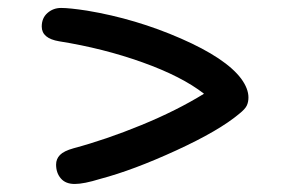

<svg xmlns="http://www.w3.org/2000/svg" viewBox="-20 -539 740 483"><path d="M121.1 -125Q121.1 -139.2 130.9 -149.2Q140.6 -159.2 165 -166Q247.1 -188 335.7 -224.4Q424.3 -260.7 493.2 -303.2Q437.5 -346.7 338.6 -382.1Q239.7 -417.5 128.9 -435.1Q85 -442.4 85 -472.2Q85 -493.7 99.4 -506.3Q113.8 -519 133.8 -519Q154.8 -519 199.2 -512.2Q321.8 -491.7 435.1 -442.1Q548.3 -392.6 586.9 -340.8Q605 -315.9 605 -293.9Q605 -282.2 600.8 -273.4Q596.7 -264.6 582 -252.9Q531.7 -210.4 423.3 -160.6Q314.9 -110.8 231.9 -88.9Q190.9 -76.2 168 -76.2Q145 -76.2 133.1 -90.1Q121.1 -104 121.1 -125Z"/></svg>

Font: Shantell Sans Normal
Style: Regular
Weight: 400
Designer: Stephen Nixon, Anya Danilova, Shantell Martin
Foundry: Arrow Type
Version: Version 1.006;[559af2be0]